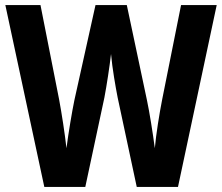

<svg xmlns="http://www.w3.org/2000/svg" viewBox="-20 -734 873 754"><path d="M831 -714H691L617 -344C606 -288 593 -208 588 -152C580 -213 567 -294 557 -341L478 -714H355L272 -340C263 -296 249 -214 241 -152C235 -207 222 -291 212 -344L139 -714H1L154 0H315L390 -351C399 -398 411 -477 416 -522C421 -465 434 -392 442 -351L517 0H679Z"/></svg>

Font: Noto Sans Arabic UI Cn
Style: Bold
Weight: 700
Width: 3
Designer: Monotype Design Team, Nadine Chahine and Nizar Qandah
Foundry: Monotype Imaging Inc.
Version: Version 2.010